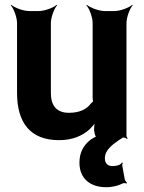

<svg xmlns="http://www.w3.org/2000/svg" viewBox="-20 -574 599 800"><path d="M449 118C428 118 417 106 417 86C417 69 424 54 437 41C456 20 494 -1 493 -2H490C490 -1 498 0 500 0C503 0 507 3 509 5L512 2C510 0 507 -4 507 -8V-478C507 -502 521 -539 533 -552L531 -554C518 -542 481 -528 457 -528H416C392 -528 355 -542 342 -554L340 -552C352 -539 366 -502 366 -478V-167C366 -164 367 -150 369 -148L371 -152C369 -153 360 -145 359 -143C340 -118 311 -104 267 -104C216 -104 192 -134 192 -186V-478C192 -502 206 -539 218 -552L216 -554C203 -542 166 -528 142 -528H101C77 -528 40 -542 27 -554L25 -552C37 -539 51 -502 51 -478V-187C51 -64 105 10 226 10C282 10 323 -8 353 -35C363 -45 377 -60 381 -70L378 -72C373 -62 372 -43 372 -29L373 -27C373 -20 378 -2 383 -1L384 -5C379 -6 361 5 355 10C328 32 311 61 311 104C311 170 356 206 422 206C451 206 474 199 492 190C496 188 504 189 507 191L509 187C506 185 501 178 500 174L489 114C489 111 491 107 492 105L488 103C483 114 465 118 449 118Z"/></svg>

Font: Asimov
Style: Edge
Weight: 500
Designer: Google
Version: Version 2.000980: 2014